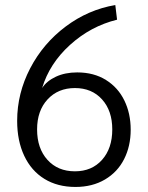

<svg xmlns="http://www.w3.org/2000/svg" viewBox="-20 -731 585 761"><path d="M48 -252Q48 -361 99.5 -460Q151 -559 240.5 -626Q330 -693 437 -711L444 -653Q339 -627 257.5 -553Q176 -479 147 -382Q165 -410 201.5 -427Q238 -444 286 -444Q352 -444 400 -414Q448 -384 473 -332.5Q498 -281 498 -217Q498 -152 472 -100.5Q446 -49 396 -19.5Q346 10 279 10Q208 10 156 -22Q104 -54 76 -113.5Q48 -173 48 -252ZM425 -218Q425 -292 384.5 -337Q344 -382 277 -382Q210 -382 168.5 -337Q127 -292 127 -218Q127 -143 168 -97.5Q209 -52 277 -52Q344 -52 384.5 -97.5Q425 -143 425 -218Z"/></svg>

Font: Sarabun Light
Style: Regular
Weight: 300
Designer: Suppakit Chalermlarp | Katatrad Co.,Ltd.
Foundry: Cadson Demak Co.,Ltd.
Version: Version 1.000; ttfautohint (v1.6)